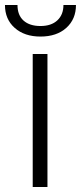

<svg xmlns="http://www.w3.org/2000/svg" viewBox="-48 -743 322 763"><path d="M140.6 0H82V-528.3H140.6ZM253.9 -723.1Q253.9 -667 215.6 -632.3Q177.2 -597.7 112.8 -597.7Q49.3 -597.7 10.5 -632.1Q-28.3 -666.5 -28.3 -723.1H21.5Q21.5 -682.6 45.7 -661.1Q69.8 -639.6 112.8 -639.6Q155.8 -639.6 179.9 -662.1Q204.1 -684.6 204.1 -723.1Z"/></svg>

Font: RobotoInd Light
Style: Regular
Weight: 300
Designer: Google
Version: Version 2.001151; 2014